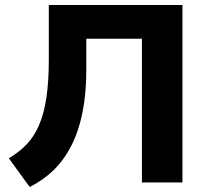

<svg xmlns="http://www.w3.org/2000/svg" viewBox="-20 -725 827 763"><path d="M98 18 15 -96Q56 -120 86 -151.5Q116 -183 135.5 -228.5Q155 -274 164.5 -338Q174 -402 174 -489V-705H705V0H544V-571H323V-448Q323 -354 308 -279Q293 -204 264 -147Q235 -90 193.5 -49.5Q152 -9 98 18Z"/></svg>

Font: Nunito Sans 9pt ExtraBold
Style: Regular
Weight: 800
Version: Version 3.101;gftools[0.9.27]